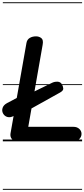

<svg xmlns="http://www.w3.org/2000/svg" viewBox="-30 -1250 746 1698"><path d="M124.5 0Q93 0 75.5 -20Q58 -40 63 -70L204 -870Q209.5 -900.5 233 -914.5Q256.5 -928.5 288.5 -928.5Q315.5 -928.5 335.5 -913Q355.5 -897.5 347 -853L220 -128.5H619Q651.5 -128.5 671.2 -110Q691 -91.5 691 -66Q691 -40 671.2 -20Q651.5 0 619 0ZM-3 -246.5Q-15.5 -270 -7 -295.8Q1.5 -321.5 32 -338L142 -396.5L239 -424L430 -517.5Q452.5 -528.5 479.2 -527.5Q506 -526.5 519 -502Q529.5 -482 529.5 -465Q529.5 -448 502.5 -432.5L211 -270L121.5 -240.5L92.5 -225Q62 -208.5 36.2 -215.2Q10.5 -222 -3 -246.5ZM124.5 0Q93 0 75.5 -20Q58 -40 63 -70L204 -870Q209.5 -900.5 233 -914.5Q256.5 -928.5 288.5 -928.5Q315.5 -928.5 335.5 -913Q355.5 -897.5 347 -853L220 -128.5H619Q651.5 -128.5 671.2 -110Q691 -91.5 691 -66Q691 -40 671.2 -20Q651.5 0 619 0ZM-3 -246.5Q-15.5 -270 -7 -295.8Q1.5 -321.5 32 -338L142 -396.5L239 -424L430 -517.5Q452.5 -528.5 479.2 -527.5Q506 -526.5 519 -502Q529.5 -482 529.5 -465Q529.5 -448 502.5 -432.5L211 -270L121.5 -240.5L92.5 -225Q62 -208.5 36.2 -215.2Q10.5 -222 -3 -246.5ZM-5 420.5H696V428.5H-5ZM-5 -16H696V0H-5ZM-5 -505.5H696V-497.5H-5ZM-5 -1230H696V-1222H-5Z"/></svg>

Font: Edu VIC WA NT Pre Guide
Style: Regular
Weight: 400
Designer: Tina and Corey Anderson, Eben Sorkin, Mirko Velimirovic
Foundry: Google for Education
Version: Version 1.000